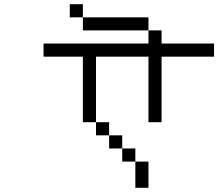

<svg xmlns="http://www.w3.org/2000/svg" viewBox="-20 -895 1040 915"><path d="M1000 -625V-687.5H750V-750H687.5V-687.5H187.5V-625H375V-312.5H437.5V-250H500V-187.5H562.5V-125H625Q625 -125 625 0H687.5Q687.5 0 687.5 -125H625V-187.5H562.5V-250H500V-312.5H437.5V-625H687.5V-312.5H750V-625ZM687.5 -750V-812.5H375V-750ZM375 -812.5V-875H312.5V-812.5Z"/></svg>

Font: UnifontExMono
Style: Regular
Weight: 500
Version: Version 15.0.06